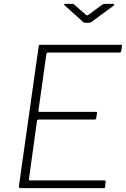

<svg xmlns="http://www.w3.org/2000/svg" viewBox="-20 -974 652 994"><path d="M180 -733Q181 -739 182.5 -740.5Q184 -742 189 -742H606Q613 -742 611 -734L608 -710Q607 -706 605 -704Q603 -702 598 -702H230Q225 -702 223 -700.5Q221 -699 220 -694L179 -401Q178 -398 179.5 -396.5Q181 -395 185 -395H477Q481 -395 482 -393Q483 -391 482 -387L478 -362Q477 -355 469 -355H181Q172 -355 171 -345L130 -48Q129 -40 136 -40H519Q524 -40 526 -38.5Q528 -37 527 -32L524 -6Q523 -2 522 -1Q521 0 517 0H87Q77 0 78 -11L180 -733ZM508 -949Q513 -952 516.5 -953Q520 -954 524 -954H565Q571 -954 571.5 -951Q572 -948 566 -943L457 -863Q454 -861 450 -858.5Q446 -856 440 -856H422Q415 -856 411.5 -859Q408 -862 404 -866L316 -945Q312 -949 312 -951.5Q312 -954 317 -954H354Q359 -954 361.5 -952.5Q364 -951 368 -947L423 -899Q431 -893 432.5 -894Q434 -895 443 -901Z"/></svg>

Font: Libre Franklin Thin
Style: Italic
Weight: 100
Italic angle: -8°
Designer: Pablo Impallari, Rodrigo Fuenzalida, Nhung Nguyen
Foundry: Impallari Type
Version: Version 3.000